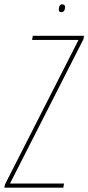

<svg xmlns="http://www.w3.org/2000/svg" viewBox="-48 -865 407 885"><path d="M-28 0 -25 -15 314 -681H100L103 -700H339L337 -685L-2 -19H247L244 0ZM234 -809Q223 -809 223 -820Q223 -830 226.5 -837.5Q230 -845 239 -845Q252 -845 252 -832Q252 -823 248 -816Q244 -809 234 -809Z"/></svg>

Font: Georama Condensed Thin
Style: Italic
Weight: 100
Width: 3
Italic angle: -9°
Designer: Jean-Baptiste Levee
Foundry: Production Type
Version: Version 1.000